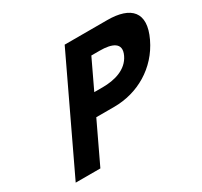

<svg xmlns="http://www.w3.org/2000/svg" viewBox="-167 -1046 1330 1267"><g transform="rotate(-30 498.0 -412.5)"><path d="M461.1 -825 68.8 0H256.8L402.3 -306H539C717.7 -306 883.8 -401 964.7 -571C1046 -742 964.4 -825 785.8 -825ZM473.6 -456 577.7 -675H641.9C731.4 -675 804.2 -650 763.8 -565C723.9 -481 627.3 -456 537.7 -456Z"/></g></svg>

Font: Hussar
Style: BdSuprExtOblFive
Weight: 700
Foundry: Cannot Into Space Fonts
Version: Version 2.00